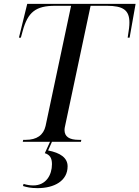

<svg xmlns="http://www.w3.org/2000/svg" viewBox="-20 -734 722 994"><path d="M98 0H239L212 59C238 67 249 84 249 116C249 171 219 226 152 226C135 226 118 223 102 218L99 229C118 235 139 240 174 240C262 240 330 202 330 127C330 83 292 57 229 45L249 0H399L401 -10H388C338 -10 314 -27 314 -61C314 -67 315 -74 317 -82L449 -704H533C617 -704 650 -682 650 -617C650 -601 648 -581 641 -539H651L682 -714H121L78 -539H88L97 -572C124 -672 165 -704 266 -704H348L216 -82C205 -34 170 -10 113 -10H100Z"/></svg>

Font: Noto Serif Display
Style: Italic
Weight: 400
Italic angle: -12°
Designer: Monotype Design Team
Foundry: Monotype Imaging Inc.
Version: Version 2.009